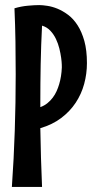

<svg xmlns="http://www.w3.org/2000/svg" viewBox="-20 -734 372 758"><path d="M323.2 -484.9Q323.2 -442.9 312.3 -402.6Q301.3 -362.3 278.6 -328.1Q255.9 -293.9 221.2 -267.8Q186.5 -241.7 139.2 -228Q140.1 -168.9 141.8 -111.1Q143.6 -53.2 146 3.9H26.9Q34.7 -106.9 38.3 -217.8Q42 -328.6 42 -440.9Q42 -505.9 41 -570.6Q40 -635.3 37.1 -701.2Q63 -709 89.6 -711.4Q116.2 -713.9 134.8 -713.9Q147.9 -713.9 167.2 -710.9Q186.5 -708 207.3 -699.5Q228 -690.9 248.8 -675.5Q269.5 -660.2 286.1 -634.5Q302.7 -608.9 313 -572.3Q323.2 -535.6 323.2 -484.9ZM139.2 -311Q155.3 -316.9 167.2 -326.7Q179.2 -336.4 188.2 -348.4Q197.3 -360.4 203.4 -374Q209.5 -387.7 213.4 -400.9Q222.7 -431.6 224.1 -467.8Q224.1 -468.3 223.9 -479Q223.6 -489.7 221.4 -506.1Q219.2 -522.5 214.4 -542.2Q209.5 -562 200.9 -580.1Q192.4 -598.1 179 -612.5Q165.5 -627 146 -632.8Q142.1 -557.1 140.6 -481.2Q139.2 -405.3 139.2 -328.1Z"/></svg>

Font: Mouse Memoirs
Style: Regular
Weight: 400
Version: Version 1.000